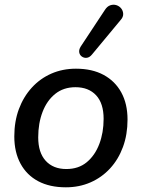

<svg xmlns="http://www.w3.org/2000/svg" viewBox="-20 -790 605 819"><path d="M261 9Q192 9 143 -17Q94 -43 67.5 -92Q41 -141 41 -208Q41 -272 60.5 -324.5Q80 -377 115.5 -416Q151 -455 199 -476Q247 -497 304 -497Q373 -497 422 -470.5Q471 -444 497.5 -395.5Q524 -347 524 -280Q524 -216 504.5 -163Q485 -110 449.5 -71.5Q414 -33 366 -12Q318 9 261 9ZM263 -69Q315 -69 350 -98Q385 -127 403.5 -175.5Q422 -224 422 -283Q422 -349 390 -383.5Q358 -418 302 -418Q251 -418 215.5 -389.5Q180 -361 161.5 -312.5Q143 -264 143 -204Q143 -139 175 -104Q207 -69 263 -69ZM372 -557Q362 -545 350.5 -543.5Q339 -542 329.5 -548.5Q320 -555 318 -566.5Q316 -578 324 -591L427 -747Q437 -763 450.5 -767.5Q464 -772 476.5 -768Q489 -764 497 -754Q505 -744 505.5 -730.5Q506 -717 494 -704Z"/></svg>

Font: Nunito ExtraLight SemiBold
Style: Italic
Weight: 600
Italic angle: -9°
Version: Version 3.602